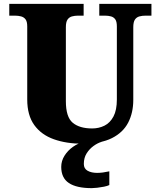

<svg xmlns="http://www.w3.org/2000/svg" viewBox="-20 -734 820 994"><path d="M407 10Q324 10 259 -13Q194 -36 157.5 -86.5Q121 -137 121 -219V-597Q121 -622 112.5 -633.5Q104 -645 89.5 -649Q75 -653 57 -653H28V-714H413V-653H384Q367 -653 352.5 -649Q338 -645 329.5 -632.5Q321 -620 321 -593V-210Q321 -128 356.5 -98.5Q392 -69 457 -69Q492 -69 521 -83.5Q550 -98 567.5 -131Q585 -164 585 -219V-597Q585 -622 577 -633.5Q569 -645 555 -649Q541 -653 523 -653H494V-714H764V-653H734Q716 -653 701.5 -649Q687 -645 678.5 -632.5Q670 -620 670 -593V-217Q670 -150 643.5 -99Q617 -48 559.5 -19Q502 10 407 10ZM455 240Q376 240 336.5 213.5Q297 187 297 130Q297 99 314 72Q331 45 358 26Q385 7 415 0H507Q486 6 464.5 21.5Q443 37 428.5 60Q414 83 414 115Q414 139 433.5 150Q453 161 483 161Q497 161 512.5 159Q528 157 546 153V224Q536 229 518.5 232.5Q501 236 483.5 238Q466 240 455 240Z"/></svg>

Font: Noto Serif Kannada Black
Style: Regular
Weight: 900
Version: Version 2.003